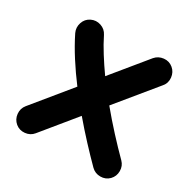

<svg xmlns="http://www.w3.org/2000/svg" viewBox="-140 -670 855 865"><g transform="rotate(30 287.5 -237.0)"><path d="M49.3 50.3Q28.8 33.2 26.1 6.1Q23.4 -21 40 -41.5L197.8 -234.4Q160.2 -284.2 127.2 -335.7Q94.2 -387.2 68.8 -438.5Q57.6 -462.4 65.9 -488Q74.2 -513.7 98.1 -525.4Q122.1 -537.1 147.7 -528.6Q173.3 -520 185.1 -496.1Q203.6 -458.5 228.8 -418.5Q253.9 -378.4 282.7 -337.9L428.2 -515.6Q445.3 -535.6 472.4 -538.6Q499.5 -541.5 520 -524.4Q540 -507.8 543 -480.5Q545.9 -453.1 528.8 -433.1L364.7 -232.9Q407.2 -181.6 450.9 -134Q494.6 -86.4 535.2 -45.9Q553.7 -27.3 553.7 -0.2Q553.7 26.9 535.2 45.9Q516.6 64.5 489.5 64.5Q462.4 64.5 443.4 45.9Q404.8 7.3 363.3 -37.4Q321.8 -82 280.8 -130.4L140.6 41Q124 61.5 96.7 64.2Q69.3 66.9 49.3 50.3Z"/></g></svg>

Font: Mikhak-FD Bold
Style: Regular
Weight: 700
Designer: Amin Abedi
Version: Version 3.3